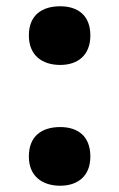

<svg xmlns="http://www.w3.org/2000/svg" viewBox="-20 -580 380 612"><path d="M172 -373C227 -373 268 -403 268 -467C268 -532 227 -560 172 -560C114 -560 72 -532 72 -467C72 -403 115 -373 172 -373ZM172 12C227 12 268 -18 268 -81C268 -147 227 -175 172 -175C114 -175 72 -147 72 -81C72 -18 115 12 172 12Z"/></svg>

Font: Noto Sans Devanagari UI SemiCondensed Black
Style: Regular
Weight: 900
Width: 4
Designer: Jelle Bosma - Monotype Design Team
Foundry: Monotype Imaging Inc.
Version: Version 2.004